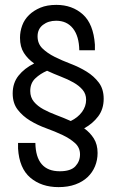

<svg xmlns="http://www.w3.org/2000/svg" viewBox="-20 -729 478 787"><path d="M220 38Q150 38 104.5 -0.5Q59 -39 54 -120V-143H125Q127 -27 225 -27Q270 -27 289 -47.5Q308 -68 308 -96Q308 -124 287.5 -142.5Q267 -161 236.5 -175.5Q206 -190 170 -203Q134 -216 103.5 -234.5Q73 -253 52.5 -279.5Q32 -306 32 -346Q32 -389 56 -419Q80 -449 120 -469Q94 -487 78 -512Q62 -537 62 -574Q62 -600 71 -624.5Q80 -649 99 -667.5Q118 -686 145.5 -697.5Q173 -709 211 -709Q276 -709 319.5 -670Q363 -631 369 -546V-523H305Q304 -581 279 -612.5Q254 -644 210 -644Q178 -644 156 -627Q134 -610 134 -580Q134 -550 154 -530.5Q174 -511 204 -496Q234 -481 269.5 -467.5Q305 -454 335 -435.5Q365 -417 385 -390.5Q405 -364 405 -324Q405 -282 382.5 -252Q360 -222 325 -203Q349 -186 364.5 -161.5Q380 -137 380 -102Q380 -73 369.5 -47.5Q359 -22 339 -3Q319 16 289 27Q259 38 220 38ZM104 -356Q104 -330 119 -312Q134 -294 158 -281Q182 -268 211.5 -257Q241 -246 270 -233Q299 -247 316 -270Q333 -293 333 -320Q333 -344 318.5 -361Q304 -378 281 -391Q258 -404 229.5 -415Q201 -426 173 -439Q145 -427 124.5 -407.5Q104 -388 104 -356Z"/></svg>

Font: Tilda Sans
Style: Regular
Weight: 400
Designer: ParaType Ltd
Foundry: ParaType Ltd
Version: Version 1.009